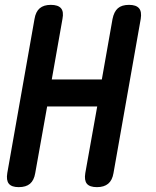

<svg xmlns="http://www.w3.org/2000/svg" viewBox="-20 -760 640 790"><path d="M380 -322H174L125 -48Q120 -18 103.5 -4Q87 10 57 10Q28 10 16.5 -4Q5 -18 10 -48L122 -682Q127 -712 143.5 -726Q160 -740 189 -740Q219 -740 231 -726Q243 -712 237 -682L193 -433H399L443 -682Q449 -712 465 -726Q481 -740 511 -740Q540 -740 552 -726Q564 -712 559 -682L447 -48Q442 -18 425 -4Q408 10 379 10Q349 10 337.5 -4Q326 -18 331 -48Z"/></svg>

Font: Maple Mono NL SemiBold
Style: Italic
Weight: 600
Italic angle: -10°
Monospace: yes
Designer: subframe7536
Version: Version 7.000